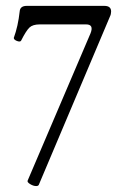

<svg xmlns="http://www.w3.org/2000/svg" viewBox="-20 -437 415 653"><path d="M103 195.8Q93.3 195.8 82.3 189Q71.3 182.1 74.2 176.8L288.1 -324.2Q299.8 -354 272.9 -354H115.2Q91.3 -354 80.1 -343.3Q68.8 -332.5 51.8 -298.8Q48.8 -293.5 37.8 -297.6Q26.9 -301.8 26.9 -308.1Q41.5 -348.1 46.9 -397.9Q48.3 -417 70.8 -417H335Q357.9 -417 357.9 -397.9Q357.9 -388.7 354 -380.9L111.8 191.9Q109.4 195.8 103 195.8Z"/></svg>

Font: Junicode SmCond
Style: Regular
Weight: 400
Width: 4
Designer: Peter S. Baker
Version: Version 2.206